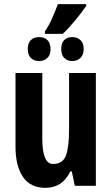

<svg xmlns="http://www.w3.org/2000/svg" viewBox="-20 -901 541 931"><path d="M444.8 -546.9V0H342.8L328.1 -69.8H320.8Q283.2 9.8 200.2 9.8Q127.4 9.8 91.3 -43.2Q55.2 -96.2 55.2 -189.9V-546.9H185.1V-229Q185.1 -106 236.8 -106Q285.6 -106 300.3 -148.4Q314.9 -190.9 314.9 -269V-546.9ZM197.8 -736.8V-749Q217.8 -777.8 233.4 -814Q249 -850.1 260.7 -880.9H397.9V-872.1Q377 -841.3 344.7 -802.2Q312.5 -763.2 284.2 -736.8ZM169.9 -605Q144.5 -605 129.6 -619.9Q114.7 -634.8 114.7 -663.1Q114.7 -692.4 129.6 -706.8Q144.5 -721.2 169.9 -721.2Q194.3 -721.2 209.7 -706.8Q225.1 -692.4 225.1 -663.1Q225.1 -634.8 209.7 -619.9Q194.3 -605 169.9 -605ZM330.1 -605Q306.2 -605 291.5 -619.9Q276.9 -634.8 276.9 -663.1Q276.9 -692.4 291.5 -706.8Q306.2 -721.2 330.1 -721.2Q354 -721.2 369.9 -706.8Q385.7 -692.4 385.7 -663.1Q385.7 -634.8 369.9 -619.9Q354 -605 330.1 -605Z"/></svg>

Font: Open Sans Condensed
Style: Bold
Weight: 700
Width: 3
Designer: Monotype Design Team
Foundry: Monotype Imaging Inc.
Version: Version 3.003; ttfautohint (v1.8.4)